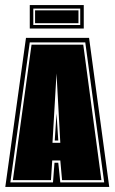

<svg xmlns="http://www.w3.org/2000/svg" viewBox="-20 -741 454 761"><path d="M1 0 83 -591H333L413 0ZM21 -18H190L196 -96H211L219 -18H393L318 -573H98ZM31 -27 105 -564H310L382 -27H226L219 -105H187L182 -27ZM188 -175H219L204 -450ZM197 -184 204 -291 211 -184ZM98 -628V-721H312V-628ZM112 -642H298V-707H112ZM119 -649V-700H291V-649Z"/></svg>

Font: Alumni Sans Collegiate One
Style: Regular
Weight: 400
Designer: Robert E. Leuschke
Foundry: Robert E. Leuschke
Version: Version 1.100